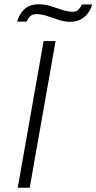

<svg xmlns="http://www.w3.org/2000/svg" viewBox="-20 -878 451 898"><path d="M63 0 184 -686H240L119 0ZM60 -777Q67 -799 79 -817.5Q91 -836 111 -847Q131 -858 161 -858Q189 -858 216.5 -849.5Q244 -841 270 -832Q296 -823 320 -823Q339 -823 349 -835Q359 -847 363 -857H411Q405 -835 391.5 -816.5Q378 -798 357 -787Q336 -776 308 -776Q282 -776 254.5 -785Q227 -794 201 -803Q175 -812 151 -812Q130 -812 119.5 -800.5Q109 -789 105 -777Z"/></svg>

Font: Archivo SemiExpanded Thin
Style: Italic
Weight: 250
Width: 6
Italic angle: -10°
Designer: Hector Gatti
Foundry: Omnibus-Type
Version: Version 2.001